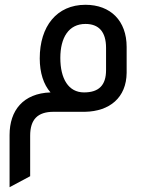

<svg xmlns="http://www.w3.org/2000/svg" viewBox="-20 -467 629 802"><path d="M20 315 106 269V100C106 32 137 0 204 0H335C438 -2 508 -59 509 -163V-271C509 -380 442 -447 337 -447C217 -447 146 -357 146 -223C146 -163 162 -114 191 -81C77 -77 20 -6 20 97V315ZM423 -267V-174C423 -111 393 -81 331 -81C266 -81 232 -138 232 -225C232 -310 267 -367 337 -367C392 -367 423 -335 423 -267Z"/></svg>

Font: Tajawal Medium
Style: Regular
Weight: 500
Designer: Boutros Fonts
Foundry: Created by Boutros International 2017
Version: Version 1.700